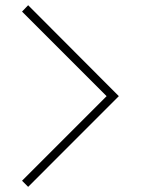

<svg xmlns="http://www.w3.org/2000/svg" viewBox="-20 -728 540 736"><path d="M435.5 -359.4 87.9 -11.7 64.5 -35.2 388.7 -359.4 64.5 -683.6 87.9 -708Z"/></svg>

Font: BabelStone Khitan Small Seal
Style: Regular
Weight: 400
Designer: Andrew West
Foundry: BabelStone
Version: Version 13.000